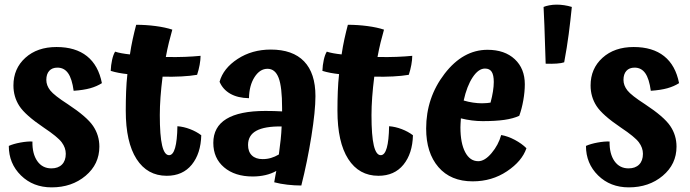

<svg xmlns="http://www.w3.org/2000/svg" viewBox="-20 -766 2979 829"><path d="M273 -316Q355 -262 382 -222Q409 -182 409 -133Q409 -57 349.5 -7Q290 43 203 43Q123 43 70.5 -8.5Q18 -60 18 -136Q38 -145 68 -150.5Q98 -156 120 -155Q119 -102 141 -70.5Q163 -39 202 -39Q231 -39 247.5 -55.5Q264 -72 264 -102Q264 -128 246.5 -151.5Q229 -175 169 -215Q89 -269 63.5 -308.5Q38 -348 38 -397Q38 -470 89.5 -516.5Q141 -563 224 -563Q306 -563 355.5 -523.5Q405 -484 420 -407Q398 -393 369.5 -385Q341 -377 298 -374Q291 -426 274 -450Q257 -474 228 -474Q205 -474 192.5 -460Q180 -446 180 -421Q180 -397 197 -375.5Q214 -354 273 -316Z M746 -221Q773 -219 800.5 -208.5Q828 -198 849 -182Q847 -103 808 -55Q769 -7 700 -7Q616 -7 569.5 -79.5Q523 -152 523 -288Q523 -332 524.5 -371Q526 -410 530 -446Q511 -448 492.5 -451.5Q474 -455 458 -460Q459 -485 464 -507.5Q469 -530 477 -543Q489 -539 505.5 -536Q522 -533 541 -531Q546 -565 553 -597Q560 -629 568 -659Q610 -659 652 -653.5Q694 -648 724 -638Q717 -614 709.5 -583.5Q702 -553 696 -520Q741 -519 778.5 -520.5Q816 -522 846 -525Q846 -508 842 -486Q838 -464 831 -443Q802 -438 763.5 -436Q725 -434 682 -435Q676 -388 673 -346.5Q670 -305 670 -269Q670 -180 680 -138Q690 -96 710 -96Q727 -96 736 -127.5Q745 -159 746 -221Z M1342 -351Q1342 -287 1324.5 -177.5Q1307 -68 1281 35Q1252 35 1221 31.5Q1190 28 1164 21Q1168 0 1169.5 -10Q1171 -20 1173 -28Q1152 -16 1126 -10Q1100 -4 1071 -4Q994 -4 947.5 -43.5Q901 -83 901 -149Q901 -218 957.5 -252.5Q1014 -287 1126 -287Q1147 -287 1163.5 -286.5Q1180 -286 1198 -285Q1198 -289 1198 -292.5Q1198 -296 1198 -300Q1198 -391 1183 -430Q1168 -469 1135 -469Q1102 -469 1079 -433Q1056 -397 1055 -342Q1006 -343 974 -361.5Q942 -380 928 -413Q944 -471 1006 -511.5Q1068 -552 1149 -552Q1244 -552 1293 -501Q1342 -450 1342 -351ZM1051 -140Q1051 -111 1067.5 -95Q1084 -79 1114 -79Q1133 -79 1150 -84Q1167 -89 1184 -99Q1189 -135 1192 -164Q1195 -193 1196 -220Q1123 -221 1087 -201.5Q1051 -182 1051 -140Z M1660 -221Q1687 -219 1714.5 -208.5Q1742 -198 1763 -182Q1761 -103 1722 -55Q1683 -7 1614 -7Q1530 -7 1483.5 -79.5Q1437 -152 1437 -288Q1437 -332 1438.5 -371Q1440 -410 1444 -446Q1425 -448 1406.5 -451.5Q1388 -455 1372 -460Q1373 -485 1378 -507.5Q1383 -530 1391 -543Q1403 -539 1419.5 -536Q1436 -533 1455 -531Q1460 -565 1467 -597Q1474 -629 1482 -659Q1524 -659 1566 -653.5Q1608 -648 1638 -638Q1631 -614 1623.5 -583.5Q1616 -553 1610 -520Q1655 -519 1692.5 -520.5Q1730 -522 1760 -525Q1760 -508 1756 -486Q1752 -464 1745 -443Q1716 -438 1677.5 -436Q1639 -434 1596 -435Q1590 -388 1587 -346.5Q1584 -305 1584 -269Q1584 -180 1594 -138Q1604 -96 1624 -96Q1641 -96 1650 -127.5Q1659 -159 1660 -221Z M1982 -332Q2002 -326 2022.5 -323Q2043 -320 2061 -320Q2072 -320 2083 -321Q2094 -322 2098 -323Q2105 -349 2108.5 -371.5Q2112 -394 2112 -412Q2112 -442 2103 -456Q2094 -470 2074 -470Q2046 -470 2021 -432.5Q1996 -395 1982 -332ZM2144 -183Q2173 -178 2203 -162Q2233 -146 2253 -126Q2234 -70 2169 -26.5Q2104 17 2021 17Q1926 17 1873 -44.5Q1820 -106 1820 -211Q1820 -344 1899.5 -447.5Q1979 -551 2085 -551Q2159 -551 2202.5 -510.5Q2246 -470 2246 -402Q2246 -370 2239.5 -333Q2233 -296 2222 -266Q2196 -254 2158 -248.5Q2120 -243 2064 -243Q2041 -243 2017.5 -246Q1994 -249 1970 -255Q1969 -239 1968.5 -231Q1968 -223 1968 -216Q1968 -148 1988.5 -109Q2009 -70 2045 -70Q2073 -70 2102.5 -105Q2132 -140 2144 -183Z M2384 -746Q2399 -746 2416 -743.5Q2433 -741 2449 -736Q2443 -676 2435.5 -618.5Q2428 -561 2416 -497Q2405 -493 2383.5 -491.5Q2362 -490 2336 -491Q2332 -617 2330.5 -657.5Q2329 -698 2327 -736Q2336 -740 2351.5 -743Q2367 -746 2384 -746Z M2765 -316Q2847 -262 2874 -222Q2901 -182 2901 -133Q2901 -57 2841.5 -7Q2782 43 2695 43Q2615 43 2562.5 -8.5Q2510 -60 2510 -136Q2530 -145 2560 -150.5Q2590 -156 2612 -155Q2611 -102 2633 -70.5Q2655 -39 2694 -39Q2723 -39 2739.5 -55.5Q2756 -72 2756 -102Q2756 -128 2738.5 -151.5Q2721 -175 2661 -215Q2581 -269 2555.5 -308.5Q2530 -348 2530 -397Q2530 -470 2581.5 -516.5Q2633 -563 2716 -563Q2798 -563 2847.5 -523.5Q2897 -484 2912 -407Q2890 -393 2861.5 -385Q2833 -377 2790 -374Q2783 -426 2766 -450Q2749 -474 2720 -474Q2697 -474 2684.5 -460Q2672 -446 2672 -421Q2672 -397 2689 -375.5Q2706 -354 2765 -316Z"/></svg>

Font: Atma SemiBold
Style: Regular
Weight: 600
Designer: Gregori Vincens, Jeremie Hornus, Riccardo Olocco, Yoann Minet.
Foundry: black foundry
Version: Version 1.102;PS 1.100;hotconv 1.0.86;makeotf.lib2.5.63406